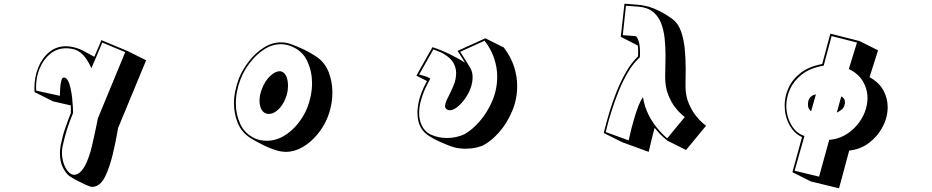

<svg xmlns="http://www.w3.org/2000/svg" viewBox="-20 -760 5040 1038"><path d="M618 -67Q618 -67 614.5 -46Q611 -25 604.5 7Q598 39 589.5 74.5Q581 110 571 139Q549 204 527 227Q505 250 481 250Q479 250 476 250Q473 250 470 249Q461 247 438 236.5Q415 226 391.5 213.5Q368 201 357 193Q337 179 320.5 147Q304 115 304 69Q304 58 305 47.5Q306 37 308 25Q318 -25 332.5 -67Q347 -109 363 -149V-190L267 -212L167 -262Q166 -267 166 -273Q166 -279 166 -284Q166 -344 187 -395.5Q208 -447 246.5 -478.5Q285 -510 337 -510Q359 -510 381 -504Q409 -497 435.5 -482.5Q462 -468 490 -453Q506 -489 517 -516Q528 -543 528 -543L670 -484L770 -434ZM533 -530Q533 -530 524 -508.5Q515 -487 501.5 -455Q488 -423 474 -391Q462 -420 441 -449Q420 -478 388 -491Q375 -495 362.5 -497Q350 -499 338 -499Q288 -499 251.5 -469Q215 -439 195 -391.5Q175 -344 175 -289Q175 -285 175.5 -280Q176 -275 176 -270L304 -242V-252Q304 -265 305.5 -286Q307 -307 311.5 -324Q316 -341 325 -341Q338 -341 347 -324.5Q356 -308 361.5 -283Q367 -258 370 -231Q373 -204 374 -182Q375 -160 375 -149Q356 -103 343 -62.5Q330 -22 319 28Q317 37 316 46.5Q315 56 315 65Q315 95 324 122.5Q333 150 348.5 167.5Q364 185 382 185Q401 185 421.5 162.5Q442 140 461 85Q469 64 477 29.5Q485 -5 492.5 -39Q500 -73 504.5 -96.5Q509 -120 509 -120L657 -478Z M1750 -123Q1731 -76 1696 -33.5Q1661 9 1616.5 35Q1572 61 1524 61Q1514 61 1504.5 59.5Q1495 58 1485 56Q1448 46 1407.5 26.5Q1367 7 1332 -15Q1285 -46 1265 -96Q1245 -146 1245 -201Q1245 -236 1252.5 -271Q1260 -306 1272 -337Q1291 -384 1325.5 -428.5Q1360 -473 1405 -502Q1450 -531 1500 -531Q1528 -531 1554 -521Q1590 -508 1623.5 -492Q1657 -476 1687 -456Q1735 -425 1756 -372Q1777 -319 1777 -261Q1777 -225 1770 -190Q1763 -155 1750 -123ZM1641 -177Q1653 -207 1660 -242Q1667 -277 1667 -311Q1667 -373 1642 -428Q1617 -483 1559 -508Q1530 -521 1499 -521Q1451 -521 1408 -493Q1365 -465 1332 -422Q1299 -379 1281 -333Q1269 -303 1262 -269Q1255 -235 1255 -200Q1255 -142 1279 -89.5Q1303 -37 1360 -11Q1376 -4 1392 -1.5Q1408 1 1423 1Q1471 1 1514 -24.5Q1557 -50 1590 -91Q1623 -132 1641 -177ZM1524 -229Q1508 -189 1483 -166.5Q1458 -144 1434 -144Q1423 -144 1415 -148Q1400 -154 1391.5 -172.5Q1383 -191 1383 -216Q1383 -231 1386.5 -248Q1390 -265 1397 -282Q1414 -325 1441.5 -350Q1469 -375 1492 -375Q1499 -375 1505 -372Q1521 -365 1529 -344.5Q1537 -324 1537 -297Q1537 -281 1534 -263.5Q1531 -246 1524 -229Z M2704 -503Q2743 -451 2759.5 -398.5Q2776 -346 2776 -296Q2776 -223 2748.5 -158.5Q2721 -94 2680 -47Q2639 0 2597 23Q2581 32 2554 38Q2527 44 2496 44Q2477 44 2457 41Q2437 38 2418 31Q2388 20 2354.5 5Q2321 -10 2292 -30Q2237 -69 2237 -148Q2237 -154 2237 -160Q2237 -166 2238 -172Q2241 -205 2250.5 -235Q2260 -265 2271 -288Q2282 -311 2288 -322L2231 -351L2318 -505Q2364 -490 2411.5 -467Q2459 -444 2494 -421Q2480 -444 2467 -464.5Q2454 -485 2454 -485L2604 -553ZM2468 -480Q2468 -480 2476.5 -467Q2485 -454 2496 -436Q2507 -418 2516.5 -402.5Q2526 -387 2528 -381Q2535 -364 2535 -342Q2535 -312 2523 -280.5Q2511 -249 2491.5 -223Q2472 -197 2451 -180.5Q2430 -164 2412 -164Q2399 -164 2390 -174Q2386 -178 2386 -186Q2386 -203 2401 -231.5Q2416 -260 2431 -295Q2446 -330 2446 -365Q2446 -392 2432.5 -418Q2419 -444 2383 -466Q2375 -472 2360.5 -478Q2346 -484 2334.5 -488.5Q2323 -493 2323 -493L2246 -357Q2246 -357 2256.5 -354.5Q2267 -352 2280 -347.5Q2293 -343 2302 -338Q2305 -337 2305 -334Q2305 -330 2302 -327Q2301 -324 2292 -307.5Q2283 -291 2272.5 -266Q2262 -241 2254 -210.5Q2246 -180 2246 -149Q2246 -134 2248.5 -119Q2251 -104 2257 -90Q2274 -47 2313.5 -30.5Q2353 -14 2394 -14Q2424 -14 2450.5 -20.5Q2477 -27 2492 -35Q2533 -58 2573.5 -104.5Q2614 -151 2641 -213.5Q2668 -276 2668 -346Q2668 -394 2652 -443Q2636 -492 2600 -540Z M3589 1Q3589 1 3567.5 -17Q3546 -35 3519 -69Q3510 -37 3503 -7Q3496 23 3491.5 42Q3487 61 3487 61L3344 9L3244 -41Q3244 -41 3252 -72.5Q3260 -104 3275 -154.5Q3290 -205 3312.5 -262Q3335 -319 3364.5 -370.5Q3394 -422 3429 -455Q3430 -462 3430 -468Q3430 -474 3430 -480Q3430 -490 3429.5 -498.5Q3429 -507 3428 -514L3336 -561L3356 -740L3432 -734Q3445 -733 3462 -729.5Q3479 -726 3487 -724Q3519 -714 3550 -698Q3581 -682 3610 -661Q3645 -637 3661 -592.5Q3677 -548 3682 -494.5Q3687 -441 3687 -388Q3687 -363 3686.5 -339.5Q3686 -316 3686 -295Q3686 -243 3703 -202.5Q3720 -162 3741.5 -135Q3763 -108 3780 -94Q3797 -80 3797 -80L3689 51ZM3682 -127Q3682 -127 3666 -140.5Q3650 -154 3629 -181Q3608 -208 3592 -249Q3576 -290 3576 -345Q3576 -371 3577 -401Q3578 -431 3578 -462Q3578 -509 3573 -554Q3568 -599 3553.5 -636Q3539 -673 3509.5 -696.5Q3480 -720 3431 -724L3364 -729L3347 -570L3414 -565Q3423 -564 3431.5 -541Q3440 -518 3440 -476Q3440 -470 3440 -463.5Q3440 -457 3439 -450Q3403 -418 3374 -368Q3345 -318 3323 -262.5Q3301 -207 3285.5 -157.5Q3270 -108 3262.5 -77Q3255 -46 3255 -46L3379 -1Q3379 -1 3383 -20Q3387 -39 3394.5 -68.5Q3402 -98 3412 -130.5Q3422 -163 3433 -191Q3444 -219 3456 -234Q3465 -181 3486 -140Q3507 -99 3530.5 -70.5Q3554 -42 3570.5 -27Q3587 -12 3587 -12Z M4264 171 4316 -19Q4273 -38 4247.5 -85.5Q4222 -133 4222 -190Q4222 -237 4242.5 -283.5Q4263 -330 4307.5 -365Q4352 -400 4425 -414L4469 -578L4627 -538L4727 -488L4681 -343Q4733 -314 4756 -271Q4779 -228 4779 -181Q4779 -126 4752 -74.5Q4725 -23 4678 12.5Q4631 48 4571 54L4516 258L4364 221ZM4463 -4Q4507 -7 4544.5 -27.5Q4582 -48 4610.5 -80.5Q4639 -113 4654.5 -152Q4670 -191 4670 -231Q4670 -277 4646 -319Q4622 -361 4569 -387L4613 -530L4476 -565L4433 -405Q4361 -393 4316.5 -358.5Q4272 -324 4251.5 -279Q4231 -234 4231 -188Q4231 -133 4257.5 -86Q4284 -39 4329 -25L4276 163L4408 195ZM4365 -158Q4365 -158 4356.5 -167.5Q4348 -177 4348 -196Q4348 -199 4348 -202Q4348 -205 4349 -209Q4353 -228 4363 -236.5Q4373 -245 4382 -247.5Q4391 -250 4391 -250ZM4528 -239Q4537 -234 4542.5 -226.5Q4548 -219 4548 -208Q4548 -206 4548 -203Q4548 -200 4547 -198Q4544 -178 4529.5 -167Q4515 -156 4504 -151Z"/></svg>

Font: Rampart One
Style: Regular
Weight: 400
Designer: Fontworks Inc.
Foundry: Fontworks Inc.
Version: Version 1.100